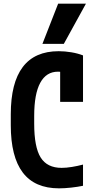

<svg xmlns="http://www.w3.org/2000/svg" viewBox="-20 -1020 540 1050"><path d="M303 10Q170 10 104.5 -76.5Q39 -163 39 -335V-395Q39 -567 104.5 -653.5Q170 -740 301 -740Q335 -740 370.5 -734Q406 -728 434 -717V-463H309V-694L371 -598Q336 -628 297 -628Q233 -628 200 -567Q167 -506 167 -386V-344Q167 -215 202.5 -158.5Q238 -102 317 -102Q342 -102 373 -107Q404 -112 434 -120V-4Q405 2 369 6Q333 10 303 10ZM329 -780H212L298 -1000H450Z"/></svg>

Font: M PLUS 1 Code SemiBold
Style: Regular
Weight: 600
Designer: Coji Morishita
Foundry: UNDERFOREST DESIGN
Version: Version 1.005